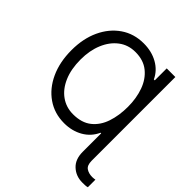

<svg xmlns="http://www.w3.org/2000/svg" viewBox="-247 -903 1274 1274"><g transform="rotate(45 390.0 -266.0)"><path d="M731.5 204.5Q671.9 204.5 630.7 166.5Q589.5 128.6 589.5 58.2V-115.1H583.8Q556.1 -54.3 498.8 -21.5Q441.4 11.4 367.9 11.4Q277 11.4 207.6 -36.6Q138.1 -84.5 98.9 -169.7Q59.7 -255 59.7 -366.5Q59.7 -474.4 98.5 -558.1Q137.4 -641.7 206.9 -689.5Q276.3 -737.2 367.9 -737.2Q442.5 -737.2 499.8 -704.9Q557.2 -672.6 583.8 -615.1H592.3V-727.3H673.3V58.2Q673.3 100.9 696 116.5Q718.8 132.1 752.8 132.1Q760.3 132.1 767.4 131.2Q774.5 130.3 779.8 129.3V200.3Q770.2 203.5 757.3 204Q744.3 204.5 731.5 204.5ZM367.9 -72.4Q448.2 -72.4 497.2 -111.5Q546.2 -150.6 568.5 -216.8Q590.9 -283 590.9 -365.1Q590.9 -445.3 567.1 -511.7Q543.3 -578.1 494.1 -617.9Q445 -657.7 369.3 -657.7Q301.8 -657.7 251.8 -619.7Q201.7 -581.7 174 -515.6Q146.3 -449.6 146.3 -365.1Q146.3 -274.9 174.7 -209.2Q203.1 -143.5 253.2 -108Q303.3 -72.4 367.9 -72.4Z"/></g></svg>

Font: Linik Sans
Style: Regular
Weight: 400
Designer: Rasmus Andersson (font), Marc Monis (original base), Kil Hyung-jin (Pretendard portions), Cristiano Sobral (main changes
Foundry: rsms
Version: Version 3.018;May 31, 2022;FontCreator 14.0.0.2814 64-bit; t